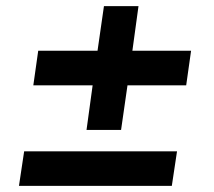

<svg xmlns="http://www.w3.org/2000/svg" viewBox="-20 -608 700 628"><path d="M263 -183 283 -329H89L105 -442H299L320 -588H433L413 -442H605L589 -329H397L376 -183ZM42 0 59 -113H559L542 0Z"/></svg>

Font: Plus Jakarta Sans
Style: Bold Italic
Weight: 700
Italic angle: -8°
Designer: Gumpita Rahayu
Foundry: Tokotype
Version: Version 2.071; ttfautohint (v1.8.4.7-5d5b);gftools[0.9.29]